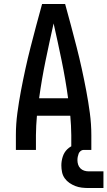

<svg xmlns="http://www.w3.org/2000/svg" viewBox="-20 -755 541 967"><path d="M60 0V-74Q60 -130 67.5 -186Q75 -242 85.5 -297.5Q96 -353 108 -408Q120 -463 134 -517.5Q148 -572 162.5 -626.5Q177 -681 192 -735H308Q323 -681 337.5 -626.5Q352 -572 366 -517.5Q380 -463 392 -408Q404 -353 414.5 -297.5Q425 -242 432.5 -186Q440 -130 440 -74V0H339V-74Q339 -98 337.5 -123Q336 -148 334 -172H166Q164 -148 162.5 -123Q161 -98 161 -74V0ZM323 -260Q310 -355 290.5 -449.5Q271 -544 250 -637Q229 -544 209.5 -449.5Q190 -355 177 -260ZM501 192H426Q409 192 392 190Q375 188 359.5 182Q344 176 330 166.5Q316 157 306 143Q296 129 292.5 112Q289 95 289 78Q289 56 296 34Q303 12 319 -3.5Q335 -19 357 -25.5Q379 -32 401 -32V0Q393 0 386 5.5Q379 11 376 19Q373 27 371.5 35Q370 43 370 52Q370 63 373.5 74Q377 85 385 93Q393 101 404 104.5Q415 108 426 108H501Z"/></svg>

Font: Zed Sans Semibold
Style: Regular
Weight: 600
Designer: Belleve Invis
Foundry: Belleve Invis
Version: Version 1.0.0; ttfautohint (v1.8.4)